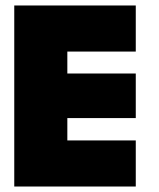

<svg xmlns="http://www.w3.org/2000/svg" viewBox="-20 -680 581 700"><path d="M32 -660H475V-492H225.5V-412H475V-249.5H225.5V-168H475V0H32Z"/></svg>

Font: League Spartan Black
Style: Regular
Weight: 900
Foundry: The League of Moveable Type
Version: Version 2.002